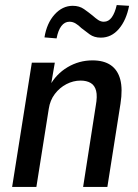

<svg xmlns="http://www.w3.org/2000/svg" viewBox="-20 -740 548 760"><path d="M28 0 106 -492H197L181 -399H176Q202 -447 247.5 -474Q293 -501 346 -501Q391 -501 418.5 -482Q446 -463 456 -425.5Q466 -388 457 -330L405 0H309L359 -321Q366 -359 360.5 -380.5Q355 -402 339 -411.5Q323 -421 299 -421Q270 -421 243 -407Q216 -393 197 -368Q178 -343 173 -309L124 0ZM204 -588 156 -592Q165 -648 196 -682.5Q227 -717 268 -717Q294 -717 312.5 -704Q331 -691 347 -678Q358 -668 368.5 -661Q379 -654 391 -654Q410 -654 422.5 -671.5Q435 -689 442 -720L491 -717Q480 -660 450.5 -625.5Q421 -591 379 -591Q353 -591 335 -604Q317 -617 302 -629Q291 -640 279.5 -647Q268 -654 255 -654Q236 -654 223 -637Q210 -620 204 -588Z"/></svg>

Font: Nunito Sans 10pt Condensed SemiBold
Style: Italic
Weight: 600
Width: 3
Italic angle: -9°
Designer: Vernon Adams
Foundry: Vernon Adams
Version: Version 3.101;gftools[0.9.27]